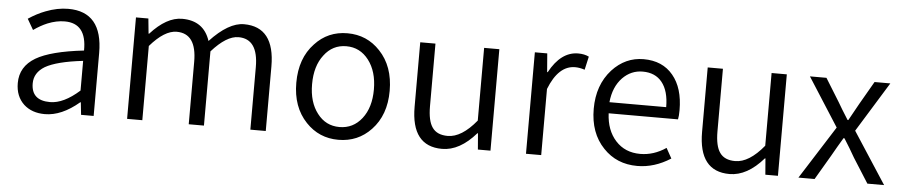

<svg xmlns="http://www.w3.org/2000/svg" viewBox="-37 -779 4773 1018"><g transform="rotate(5 2349.0 -270.5)"><path d="M105 -26Q60 -68 60 -139Q60 -227 141 -275Q219 -321 395 -341Q397 -486 280 -486Q236 -486 189 -467Q153 -452 116 -426L83 -483Q128 -513 173 -530Q235 -554 293 -554Q476 -554 476 -335V0H409L402 -66H399Q306 13 217 13Q148 13 105 -26ZM395 -128V-286Q256 -270 195 -235Q139 -201 139 -144Q139 -53 239 -53Q311 -53 395 -128Z M654 -540H720L728 -460H731Q816 -554 899 -554Q1014 -554 1048 -449Q1146 -554 1228 -554Q1392 -554 1392 -343V0H1310V-333Q1310 -483 1205 -483Q1141 -483 1063 -395V0H982V-333Q982 -483 876 -483Q811 -483 735 -395V0H654Z M1606 -61Q1531 -140 1531 -269Q1531 -400 1606 -479Q1675 -554 1779 -554Q1883 -554 1953 -479Q2028 -400 2028 -269Q2028 -140 1953 -61Q1883 13 1779 13Q1676 13 1606 -61ZM1898 -114Q1944 -173 1944 -269Q1944 -365 1898 -425Q1852 -485 1779 -485Q1706 -485 1661 -425Q1615 -366 1615 -269Q1615 -173 1661 -114Q1706 -55 1779 -55Q1852 -55 1898 -114Z M2167 -197V-540H2248V-207Q2248 -129 2273 -94Q2298 -58 2355 -58Q2429 -58 2507 -153V-540H2588V0H2521L2514 -86H2511Q2425 13 2331 13Q2167 13 2167 -197Z M2777 -540H2843L2851 -441H2854Q2915 -554 3007 -554Q3040 -554 3064 -542L3048 -471Q3021 -480 2997 -480Q2908 -480 2858 -352V0H2777Z M3189 -62Q3114 -140 3114 -269Q3114 -396 3188 -478Q3258 -554 3355 -554Q3456 -554 3512 -486Q3568 -419 3568 -301Q3568 -269 3564 -252H3195Q3199 -162 3249 -107Q3299 -52 3380 -52Q3452 -52 3517 -96L3547 -42Q3461 13 3370 13Q3260 13 3189 -62ZM3496 -311Q3496 -397 3459 -443Q3423 -488 3356 -488Q3294 -488 3249 -442Q3202 -393 3194 -311Z M3697 -197V-540H3778V-207Q3778 -129 3803 -94Q3828 -58 3885 -58Q3959 -58 4037 -153V-540H4118V0H4051L4044 -86H4041Q3955 13 3861 13Q3697 13 3697 -197Z M4406 -282 4241 -540H4329L4405 -417Q4422 -387 4460 -327H4464L4489 -372L4514 -417L4585 -540H4669L4505 -274L4683 0H4594L4511 -131Q4485 -177 4452 -229H4447Q4435 -209 4418 -180L4390 -131L4313 0H4227Z"/></g></svg>

Font: Noto Sans CJK KR DemiLight
Style: Regular
Weight: 350
Designer: Ryoko NISHIZUKA à€õÀ (kana & ideographs); Paul D. Hunt (Latin, Greek & Cyrillic); Wenlong ZHANG NG  (bopomofo); Sandoll 
Foundry: Adobe Systems Incorporated
Version: Version 1.004 April 21, 2017